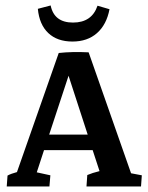

<svg xmlns="http://www.w3.org/2000/svg" viewBox="-20 -676 535 696"><path d="M301.3 -486.3 455.1 -47.9 494.1 -40.5 491.2 0H293.5L296.4 -41.5Q314.5 -49.3 340.8 -55.7L315.9 -131.8H139.6L113.3 -51.3L162.6 -40.5L159.2 0H4.4L7.3 -39.6Q20 -46.4 41.5 -52.2L192.9 -483.9Q240.7 -489.3 301.3 -486.3ZM158.2 -188H297.9L228.5 -401.4ZM242.7 -525.4Q187.5 -525.4 155 -556.2Q122.6 -586.9 117.2 -644L163.6 -656.2Q176.3 -594.2 244.6 -594.2Q313 -594.2 333.5 -655.3L377 -642.6Q366.2 -586.4 331.5 -555.9Q296.9 -525.4 242.7 -525.4Z"/></svg>

Font: Markazi Text SemiBold
Style: Regular
Weight: 600
Designer: Borna Izadpanah (Arabic designer), Fiona Ross (Arabic design director) and Florian Runge (Latin designer)
Foundry: Borna Izadpanah and Florian Runge
Version: Version 1.001; ttfautohint (v1.8.3)